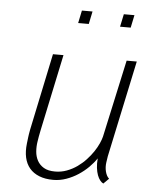

<svg xmlns="http://www.w3.org/2000/svg" viewBox="-52 -755 649 809"><g transform="rotate(5 272.5 -350.5)"><path d="M382.3 -96.2Q369.6 -77.1 350.8 -58.3Q332 -39.6 308.6 -24.2Q285.2 -8.8 258.3 0.7Q231.4 10.3 203.1 10.3Q168.9 10.3 143.8 0.2Q118.7 -9.8 103 -28.3Q87.4 -46.9 81.5 -73.2Q75.7 -99.6 79.6 -132.8Q80.6 -140.6 81.3 -147Q82 -153.3 82.8 -159.7Q83.5 -166 84.7 -173.3Q85.9 -180.7 87.9 -191.4L156.2 -517.1H200.7L132.3 -193.4Q128.4 -176.3 127 -166.3Q125.5 -156.2 123.5 -144.5Q120.1 -123.5 121.8 -102.3Q123.5 -81.1 132.8 -64Q142.1 -46.9 160.2 -36.1Q178.2 -25.4 208 -25.4Q233.9 -25.4 257.3 -34.2Q280.8 -43 300.8 -57.1Q320.8 -71.3 337.4 -89.1Q354 -106.9 366.2 -125.2Q378.4 -143.6 386 -160.6Q393.6 -177.7 396.5 -189.9L467.8 -517.1H510.7L423.8 -108.4L419.9 -82.5Q418.5 -72.8 418.9 -63Q419.4 -53.2 421.6 -44.2Q423.8 -35.2 427.7 -27.6Q431.6 -20 437.5 -15.1L415 7.3Q407.7 3.9 401.1 -4.4Q394.5 -12.7 389.6 -25.6Q384.8 -38.6 382.6 -56.2Q380.4 -73.7 382.3 -96.2ZM295.4 -657.2H250.5L261.7 -710.9H306.6ZM472.7 -657.2H427.7L439 -710.9H483.9Z"/></g></svg>

Font: Ufes Sans Thin
Style: Italic
Weight: 100
Designer: Ricardo Esteves & Thais Bronze
Foundry: ProDesignUfes - Ricardo Esteves, Thais Bronze
Version: Version 2.0